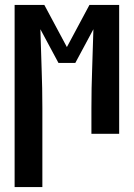

<svg xmlns="http://www.w3.org/2000/svg" viewBox="-20 -540 540 775"><path d="M39 215V-520H159L250 -350L341 -520H461V0H349V-104Q349 -184 352 -263Q355 -342 357 -422L284 -286H216L143 -422Q145 -342 148 -263Q151 -184 151 -104V215Z"/></svg>

Font: Iosevka SS04
Style: Bold
Weight: 700
Monospace: yes
Designer: Belleve Invis
Foundry: Belleve Invis
Version: Version 19.0.0; ttfautohint (v1.8.4)